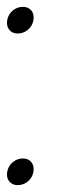

<svg xmlns="http://www.w3.org/2000/svg" viewBox="-27 -539 196 562"><path d="M24.9 2.9Q8.8 2.9 0 -8.1Q-8.8 -19 -5.9 -36.1Q-2.9 -53.2 10.3 -64.2Q23.4 -75.2 40 -75.2Q56.2 -75.2 64.9 -64.2Q73.7 -53.2 70.8 -36.1Q67.9 -19 54.7 -8.1Q41.5 2.9 24.9 2.9ZM24.9 -440.9Q8.8 -440.9 0 -451.9Q-8.8 -462.9 -5.9 -480Q-2.9 -497.1 10.3 -508.1Q23.4 -519 40 -519Q56.2 -519 64.9 -508.1Q73.7 -497.1 70.8 -480Q67.9 -462.9 54.7 -451.9Q41.5 -440.9 24.9 -440.9Z"/></svg>

Font: SVN-Poppins ExtraLight
Style: Italic
Weight: 200
Italic angle: -10°
Designer: Ninad Kale (Devanagari), Jonny Pinhorn (Latin)
Foundry: Indian Type Foundry
Version: Version 3.002 2017